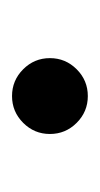

<svg xmlns="http://www.w3.org/2000/svg" viewBox="58 -506 168 324"><g transform="rotate(90 142.0 -344.0)"><path d="M142.1 -280.3Q115.7 -280.3 96.9 -299.1Q78.1 -317.9 78.1 -344.2Q78.1 -370.6 96.9 -389.4Q115.7 -408.2 142.1 -408.2Q168.5 -408.2 187.3 -389.4Q206.1 -370.6 206.1 -344.2Q206.1 -317.9 187.3 -299.1Q168.5 -280.3 142.1 -280.3Z"/></g></svg>

Font: GitLab Sans
Style: Regular
Weight: 400
Designer: Rasmus Andersson
Foundry: Modifications by GitLab B.V., manufactured by rsms
Version: Version 4.000;git-c8fb6b7